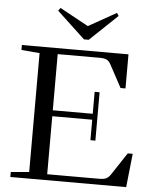

<svg xmlns="http://www.w3.org/2000/svg" viewBox="-58 -913 762 961"><g transform="rotate(5 323.0 -432.5)"><path d="M337.4 -718.3 196.3 -850.1 207 -864.7 350.6 -786.1 490.7 -864.7 500 -850.1 361.3 -718.3ZM30.3 0V-24.9L122.1 -33.2V-630.4L30.3 -638.2V-663.1H565.9V-491.7H541L480 -605Q471.2 -621.1 459.7 -627.2Q448.2 -633.3 424.8 -633.3H212.9V-351.1H413.6V-461.4H438.5V-218.3H413.6V-321.3H212.9V-29.8H471.7Q498 -29.8 509.8 -35.9Q521.5 -42 531.7 -57.1L605.5 -168.9H630.4L612.3 0Z"/></g></svg>

Font: Elstob
Style: Regular
Weight: 400
Designer: Peter S. Baker
Version: Version 1.015